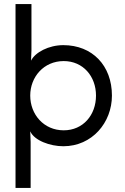

<svg xmlns="http://www.w3.org/2000/svg" viewBox="-20 -703 610 940"><path d="M292 -65C194 -65 128 -143 128 -235C128 -326 194 -404 292 -404C387 -404 450 -329 450 -235C450 -140 387 -65 292 -65ZM56 217H130V-8L128 -60C148 -15 225 13 290 13C431 13 528 -103 528 -235C528 -382 432 -482 290 -482C219 -482 152 -447 132 -406L134 -458V-683H56Z"/></svg>

Font: Kreadon Medium
Style: Regular
Weight: 500
Designer: kohakuno
Foundry: StudioGnu
Version: Version 1.000;Glyphs 3.1.2 (3151)